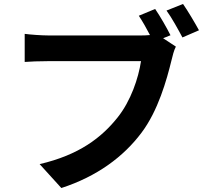

<svg xmlns="http://www.w3.org/2000/svg" viewBox="-20 -888 1040 964"><path d="M759 -843 677 -809C696 -780 716 -745 733 -712C715 -710 698 -710 686 -710H223C190 -710 133 -714 104 -718V-577C130 -579 177 -581 223 -581H688C675 -495 637 -382 571 -299C490 -197 377 -110 179 -64L288 56C467 -2 600 -101 690 -221C774 -332 817 -487 841 -585C846 -606 853 -635 863 -654L799 -696L836 -711C818 -747 785 -805 759 -843ZM899 -868 816 -835C843 -798 874 -741 896 -700L979 -736C960 -771 924 -832 899 -868Z"/></svg>

Font: Noto Sans HK
Style: Bold
Weight: 700
Designer: Ryoko NISHIZUKA 西塚涼子 (kana, bopomofo & ideographs); Paul D. Hunt (Latin, Greek & Cyrillic); Sandoll Communications 산돌커뮤니
Foundry: Adobe
Version: Version 2.002;hotconv 1.0.116;makeotfexe 2.5.65601